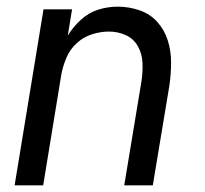

<svg xmlns="http://www.w3.org/2000/svg" viewBox="-20 -558 616 578"><path d="M24 0H110L165 -336Q170 -361 180.5 -385.5Q191 -410 211.5 -428.5Q232 -447 257.5 -455Q283 -463 308 -463Q335 -463 359 -452Q383 -441 395.5 -418Q408 -395 409 -368Q410 -341 406 -314L354 0H440L490 -301Q495 -336 495 -370.5Q495 -405 485 -436.5Q475 -468 453.5 -492Q432 -516 400 -527Q368 -538 334 -538Q305 -538 276 -529Q247 -520 223.5 -498.5Q200 -477 184 -451L197 -530H111Z"/></svg>

Font: Iosevka Sparkle
Style: Italic
Weight: 400
Italic angle: -9°
Designer: Belleve Invis
Foundry: Belleve Invis
Version: Version 4.5.0; ttfautohint (v1.8.3)